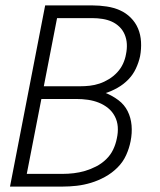

<svg xmlns="http://www.w3.org/2000/svg" viewBox="-20 -690 590 710"><path d="M17 0 147 -670H322Q348 -670 374.5 -666Q401 -662 423.5 -652Q446 -642 463.5 -624.5Q481 -607 490.5 -584.5Q500 -562 501.5 -535.5Q503 -509 498 -482Q493 -459 482.5 -436.5Q472 -414 454.5 -396Q437 -378 415 -365.5Q393 -353 371 -346Q396 -336 418 -319.5Q440 -303 452 -279Q464 -255 466.5 -226.5Q469 -198 463 -168Q458 -142 446.5 -116.5Q435 -91 414.5 -70.5Q394 -50 368.5 -36Q343 -22 316.5 -14Q290 -6 263.5 -3Q237 0 211 0ZM142 -371H276Q294 -371 312 -373Q330 -375 348 -381Q366 -387 383 -397.5Q400 -408 413.5 -422.5Q427 -437 435 -454.5Q443 -472 446 -490Q450 -509 449 -527.5Q448 -546 441 -562.5Q434 -579 421.5 -591Q409 -603 393.5 -610Q378 -617 359.5 -620Q341 -623 322 -623H191ZM79 -47H211Q232 -47 253 -49.5Q274 -52 294.5 -58Q315 -64 335.5 -74.5Q356 -85 372.5 -101Q389 -117 398.5 -137Q408 -157 412 -178Q417 -200 415.5 -221Q414 -242 404.5 -260Q395 -278 379.5 -290.5Q364 -303 345 -310.5Q326 -318 305 -321Q284 -324 262 -324H133Z"/></svg>

Font: Lode Dark Term
Style: Italic
Weight: 400
Italic angle: -11°
Monospace: yes
Designer: Belleve Invis
Foundry: Belleve Invis
Version: Version 29.2.0